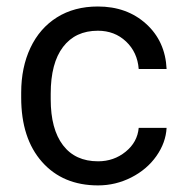

<svg xmlns="http://www.w3.org/2000/svg" viewBox="-20 -558 563 588"><path d="M280.3 -64Q328.6 -64 364.7 -93.3Q400.9 -122.6 404.8 -166.5H490.2Q487.8 -121.1 459 -80.1Q430.2 -39.1 382.1 -14.6Q334 9.8 280.3 9.8Q172.4 9.8 108.6 -62.3Q44.9 -134.3 44.9 -259.3V-274.4Q44.9 -351.6 73.2 -411.6Q101.6 -471.7 154.5 -504.9Q207.5 -538.1 279.8 -538.1Q368.7 -538.1 427.5 -484.9Q486.3 -431.6 490.2 -346.7H404.8Q400.9 -397.9 366 -430.9Q331.1 -463.9 279.8 -463.9Q210.9 -463.9 173.1 -414.3Q135.3 -364.7 135.3 -271V-253.9Q135.3 -162.6 172.9 -113.3Q210.4 -64 280.3 -64Z"/></svg>

Font: Shabnam FD
Style: Regular
Weight: 400
Foundry: DejaVu fonts team - Redesigned by Saber Rastikerdar - Based on Vazir font
Version: Version 5.00;October 20, 2019;FontCreator 12.0.0.2547 64-bit